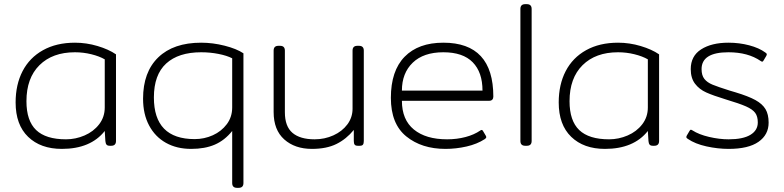

<svg xmlns="http://www.w3.org/2000/svg" viewBox="-20 -700 3766 922"><path d="M55 -208Q55 -294 88.5 -358.5Q122 -423 186.5 -459Q251 -495 340 -495Q395 -495 448.5 -479Q502 -463 537 -439V-23Q537 0 514 0H507Q496 0 491.5 -5.5Q487 -11 486 -23L483 -71Q415 15 277 15Q175 15 115 -43Q55 -101 55 -208ZM483 -184V-415Q457 -430 418.5 -439.5Q380 -449 340 -449Q232 -449 169.5 -387Q107 -325 107 -214Q107 -120 153.5 -75.5Q200 -31 297 -31Q343 -31 386 -49.5Q429 -68 456 -103Q483 -138 483 -184Z M1095 179V-71Q1059 -26 1011.5 -5.5Q964 15 898 15Q829 15 777 -14Q725 -43 696 -97.5Q667 -152 667 -226Q667 -354 740 -424.5Q813 -495 946 -495Q1002 -495 1059 -480.5Q1116 -466 1149 -444V179Q1149 202 1126 202H1118Q1095 202 1095 179ZM1095 -184V-420Q1070 -433 1029.5 -441Q989 -449 946 -449Q837 -449 778 -395Q719 -341 719 -232Q719 -32 915 -32Q961 -32 1002 -50.5Q1043 -69 1069 -103.5Q1095 -138 1095 -184Z M1294 -162V-457Q1294 -480 1317 -480H1325Q1348 -480 1348 -457V-161Q1348 -93 1384.5 -62Q1421 -31 1491 -31Q1539 -31 1581 -50Q1623 -69 1648 -102.5Q1673 -136 1673 -178V-457Q1673 -480 1696 -480H1704Q1727 -480 1727 -457V-23Q1727 -11 1723 -5.5Q1719 0 1708 0H1698Q1687 0 1683 -5.5Q1679 -11 1679 -23V-76Q1643 -32 1595.5 -8.5Q1548 15 1478 15Q1396 15 1345 -30.5Q1294 -76 1294 -162Z M1857 -230Q1857 -360 1923 -427.5Q1989 -495 2109 -495Q2349 -495 2349 -236Q2349 -227 2344 -221.5Q2339 -216 2329 -216H1910Q1910 -125 1967.5 -78Q2025 -31 2127 -31Q2174 -31 2215.5 -42Q2257 -53 2286 -73Q2290 -76 2293 -76Q2297 -76 2300 -70L2313 -48Q2315 -45 2315 -41Q2315 -37 2308 -32Q2271 -8 2220.5 3.5Q2170 15 2119 15Q2005 15 1931 -45Q1857 -105 1857 -230ZM2297 -265Q2297 -353 2250 -401Q2203 -449 2109 -449Q2014 -449 1962 -399Q1910 -349 1910 -265Z M2479 -23V-657Q2479 -680 2502 -680H2510Q2533 -680 2533 -657V-23Q2533 0 2510 0H2502Q2479 0 2479 -23Z M2663 -208Q2663 -294 2696.5 -358.5Q2730 -423 2794.5 -459Q2859 -495 2948 -495Q3003 -495 3056.5 -479Q3110 -463 3145 -439V-23Q3145 0 3122 0H3115Q3104 0 3099.5 -5.5Q3095 -11 3094 -23L3091 -71Q3023 15 2885 15Q2783 15 2723 -43Q2663 -101 2663 -208ZM3091 -184V-415Q3065 -430 3026.5 -439.5Q2988 -449 2948 -449Q2840 -449 2777.5 -387Q2715 -325 2715 -214Q2715 -120 2761.5 -75.5Q2808 -31 2905 -31Q2951 -31 2994 -49.5Q3037 -68 3064 -103Q3091 -138 3091 -184Z M3283 -33Q3277 -37 3276 -40Q3275 -43 3278 -49L3291 -71Q3294 -77 3298 -77Q3300 -77 3305 -74Q3336 -54 3385 -42.5Q3434 -31 3479 -31Q3548 -31 3583.5 -52.5Q3619 -74 3619 -112Q3619 -141 3606.5 -158Q3594 -175 3562.5 -189Q3531 -203 3464 -223Q3405 -241 3371.5 -256Q3338 -271 3317.5 -298Q3297 -325 3297 -368Q3297 -431 3347 -463Q3397 -495 3478 -495Q3530 -495 3577.5 -482.5Q3625 -470 3655 -448Q3661 -444 3662 -441Q3663 -438 3660 -432L3647 -410Q3644 -404 3640 -404Q3637 -404 3633 -407Q3572 -449 3478 -449Q3349 -449 3349 -368Q3349 -338 3362.5 -321Q3376 -304 3401.5 -293.5Q3427 -283 3484 -265Q3493 -263 3511 -257Q3574 -238 3607.5 -219.5Q3641 -201 3656 -176Q3671 -151 3671 -111Q3671 -53 3622.5 -19Q3574 15 3479 15Q3427 15 3372.5 3Q3318 -9 3283 -33Z"/></svg>

Font: Mitr ExtraLight
Style: Regular
Weight: 250
Designer: Thanarat Vachiruckul
Foundry: Cadson Demak Co.,Ltd.
Version: Version 1.000